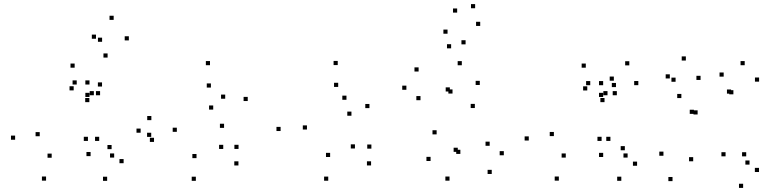

<svg xmlns="http://www.w3.org/2000/svg" viewBox="-20 -851 3760 927"><path d="M404.6 -170.6V-190.6H384.6V-170.6ZM458.9 -170.6V-190.6H438.9V-170.6ZM463.2 -391.1V-411.1H443.2V-391.1ZM433.1 -391.1V-411.1H413.1V-391.1ZM229.5 -89.4V-109.4H209.5V-89.4ZM171.8 -193.2V-213.2H151.8V-193.2ZM335.7 -414.6V-434.6H315.7V-414.6ZM412.1 -382.8V-402.8H392.1V-382.8ZM412.1 -442.9V-462.9H392.1V-442.9ZM350.4 -442.9V-462.9H330.4V-442.9ZM411.4 -357.8V-377.8H391.4V-357.8ZM472.6 -433.2V-453.2H452.6V-433.2ZM340.4 -524.2V-544.2H320.4V-524.2ZM53 -176.3V-196.3H33V-176.3ZM202.4 21.2V1.2H182.4V21.2ZM576.8 -63V-83H556.8V-63ZM518.8 -130.9V-150.9H498.8V-130.9ZM531.2 -90.2V-110.2H511.2V-90.2ZM602.1 -655.9V-675.9H582.1V-655.9ZM528.8 -755V-775H508.8V-755ZM443.4 -663.9V-683.9H423.4V-663.9ZM499.5 -573V-593H479.5V-573ZM472.9 -649.2V-669.2H452.9V-649.2ZM417.4 -97.2V-117.2H397.4V-97.2ZM497.3 22.2V2.2H477.3V22.2Z M1131.2 -52.1V-72.1H1111.2V-52.1ZM1131.7 -131.9V-151.9H1111.7V-131.9ZM1057.8 -131.8V-151.8H1037.8V-131.8ZM928.8 -87.5V-107.5H908.8V-87.5ZM833.8 -214.5V-234.5H813.8V-214.5ZM998.3 -428.2V-448.2H978.3V-428.2ZM1067.3 -374.3V-394.3H1047.3V-374.3ZM1009.4 -321.8V-341.8H989.4V-321.8ZM710.8 -270.9V-290.9H690.8V-270.9ZM659 -210.2V-230.2H639V-210.2ZM723.6 -165.8V-185.8H703.6V-165.8ZM1061.8 -233.6V-253.6H1041.8V-233.6ZM1176.1 -363.2V-383.2H1156.1V-363.2ZM993.9 -536.2V-556.2H973.9V-536.2ZM710.1 -190.1V-210.1H690.1V-190.1ZM925.6 22.1V2.1H905.6V22.1Z M1771.6 -52.2V-72.2H1751.6V-52.2ZM1773.1 -133.3V-153.3H1753.1V-133.3ZM1693.7 -134.1V-154.1H1673.7V-134.1ZM1573.9 -93V-113H1553.9V-93ZM1462 -225.6V-245.6H1442V-225.6ZM1612.8 -431.3V-451.3H1592.8V-431.3ZM1652.8 -369.2V-389.2H1632.8V-369.2ZM1676.8 -292.2V-312.2H1656.8V-292.2ZM1763.7 -329V-349H1743.7V-329ZM1610.6 -536.8V-556.8H1590.6V-536.8ZM1334.8 -218.4V-238.4H1314.8V-218.4ZM1564.8 21.6V1.6H1544.8V21.6Z M2354.2 -11V-31H2334.2V-11ZM2412.5 -101.3V-121.3H2392.5V-101.3ZM2344.2 -147.1V-167.1H2324.2V-147.1ZM2202.7 -107.9V-127.9H2182.7V-107.9ZM2190.2 -117.8V-137.8H2170.2V-117.8ZM2272.6 -329.4V-349.4H2252.6V-329.4ZM2296.5 -440.7V-460.7H2276.5V-440.7ZM2209.7 -535.9V-555.9H2189.7V-535.9ZM2001.1 -505.7V-525.7H1981.1V-505.7ZM1942.1 -417.5V-437.5H1922.1V-417.5ZM2010.2 -367.2V-387.2H1990.2V-367.2ZM2151.9 -409.2V-429.2H2131.9V-409.2ZM2164.8 -399.3V-419.3H2144.8V-399.3ZM2088.1 -202.2V-222.2H2068.1V-202.2ZM2058.9 -73.7V-93.7H2038.9V-73.7ZM2150.3 21.3V1.3H2130.3V21.3ZM2140.8 -688.2V-708.2H2120.8V-688.2ZM2187.2 -790.1V-810.1H2167.2V-790.1ZM2274 -811.2V-831.2H2254V-811.2ZM2298.5 -725.8V-745.8H2278.5V-725.8ZM2227.9 -636.8V-656.8H2207.9V-636.8ZM2158.1 -617.6V-637.6H2138.1V-617.6Z M2884.6 -170.6V-190.6H2864.6V-170.6ZM2927.2 -170.6V-190.6H2907.2V-170.6ZM2958.2 -391.1V-411.1H2938.2V-391.1ZM2913.1 -391.1V-411.1H2893.1V-391.1ZM2711.6 -90.1V-110.1H2691.6V-90.1ZM2654.2 -193.9V-213.9H2634.2V-193.9ZM2815.4 -414.2V-434.2H2795.4V-414.2ZM2892.1 -382.8V-402.8H2872.1V-382.8ZM2892.1 -439.6V-459.6H2872.1V-439.6ZM2829.8 -439.6V-459.6H2809.8V-439.6ZM2898.7 -357.8V-377.8H2878.7V-357.8ZM2954 -430.5V-450.5H2934V-430.5ZM2808.3 -524.2V-544.2H2788.3V-524.2ZM2533 -172.5V-192.5H2513V-172.5ZM2678.2 21.2V1.2H2658.2V21.2ZM3055.9 -50.7V-70.7H3035.9V-50.7ZM2996.8 -125.5V-145.5H2976.8V-125.5ZM3010.2 -90.2V-110.2H2990.2V-90.2ZM3061.9 -439.8V-459.8H3041.9V-439.8ZM3018.4 -535.4V-555.4H2998.4V-535.4ZM2943.7 -461.4V-481.4H2923.7V-461.4ZM2892.2 -93V-113H2872.2V-93ZM2979.8 22V2H2959.8V22Z M3644.6 -20.5V-40.5H3624.6V-20.5ZM3582.8 -96.1V-116.1H3562.8V-96.1ZM3598.8 -56.2V-76.2H3578.8V-56.2ZM3645 -456.8V-476.8H3625V-456.8ZM3575.5 -536.1V-556.1H3555.5V-536.1ZM3474 -481V-501H3454V-481ZM3348.2 -298.3V-318.3H3328.2V-298.3ZM3330.2 -301.2V-321.2H3310.2V-301.2ZM3362.4 -465V-485H3342.4V-465ZM3291.4 -558.7V-578.7H3271.4V-558.7ZM3214 -472.2V-492.2H3194V-472.2ZM3269.7 -377.5V-397.5H3249.7V-377.5ZM3241.8 -456.2V-476.2H3221.8V-456.2ZM3183.2 -99V-119H3163.2V-99ZM3227 23.5V3.5H3207V23.5ZM3326.8 -72.3V-92.3H3306.8V-72.3ZM3509.8 -398.9V-418.9H3489.8V-398.9ZM3520.9 -395.6V-415.6H3500.9V-395.6ZM3483.1 -96.2V-116.2H3463.1V-96.2ZM3567.9 56.2V36.2H3547.9V56.2Z"/></svg>

Font: Monaspace Radon Dots Var
Style: Regular
Weight: 400
Designer: Riley Cran and the Lettermatic Team
Version: Version 1.100 (Monaspace Radon Dots)